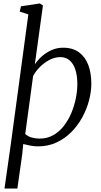

<svg xmlns="http://www.w3.org/2000/svg" viewBox="-20 -837 586 1111"><path d="M6 254 42 1 144 -753.5 94 -770 101.5 -800.5 210 -817 228.5 -805.5 181.5 -464.5Q197.5 -489 222.2 -511Q247 -533 278.2 -547Q309.5 -561 345 -561Q401 -561 437.2 -534.2Q473.5 -507.5 491 -460.8Q508.5 -414 508.5 -353Q508.5 -306.5 495.2 -256Q482 -205.5 456.2 -158.2Q430.5 -111 393 -73Q355.5 -35 307 -12.5Q258.5 10 200 10Q179 10 156.5 5.8Q134 1.5 114.5 -3.5L108.5 57L80.5 254ZM209.5 -35Q253.5 -35 288.5 -55Q323.5 -75 349.5 -108.5Q375.5 -142 392.8 -183.2Q410 -224.5 418.8 -268Q427.5 -311.5 427.5 -350.5Q427.5 -399.5 416 -434.2Q404.5 -469 382.8 -487.8Q361 -506.5 329.5 -506.5Q295.5 -506.5 264 -489.2Q232.5 -472 208.2 -446.8Q184 -421.5 171.5 -396.5L126 -61.5Q141.5 -47.5 163.5 -41.2Q185.5 -35 209.5 -35Z"/></svg>

Font: Merriweather 36pt Light
Style: Italic
Weight: 300
Italic angle: -7.8°
Version: Version 2.101